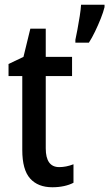

<svg xmlns="http://www.w3.org/2000/svg" viewBox="-20 -780 461 810"><path d="M230 -75Q259 -75 290 -87V-9Q273 0 250 5Q227 10 201 10Q140 10 107 -27Q74 -64 74 -147V-459H16V-510L79 -540L108 -659H173V-540H284V-459H173V-154Q173 -75 230 -75ZM421 -750Q416 -729 405 -701.5Q394 -674 381 -647Q368 -620 355 -600H298V-612Q301 -626 306.5 -654.5Q312 -683 316.5 -712.5Q321 -742 322 -760H421Z"/></svg>

Font: Noto Sans Arabic UI Cn Md
Style: Regular
Weight: 500
Width: 3
Designer: Monotype Design Team, Nadine Chahine and Nizar Qandah
Foundry: Monotype Imaging Inc.
Version: Version 2.010; ttfautohint (v1.8.4.7-5d5b)